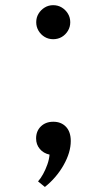

<svg xmlns="http://www.w3.org/2000/svg" viewBox="-20 -586 408 742"><path d="M185.5 -434.5Q167.5 -434.5 152.8 -443.2Q138 -452 129 -467Q120 -482 120 -500Q120 -518.5 129 -533.2Q138 -548 152.8 -557Q167.5 -566 185.5 -566Q204 -566 218.8 -557Q233.5 -548 242.5 -533.2Q251.5 -518.5 251.5 -500Q251.5 -482 242.5 -467Q233.5 -452 218.8 -443.2Q204 -434.5 185.5 -434.5ZM153.5 136.5 127 115Q137 104 146.5 86.8Q156 69.5 163 49.8Q170 30 171.5 11.5Q148 6.5 133.8 -10.5Q119.5 -27.5 119.5 -51Q119.5 -79.5 138 -97.5Q156.5 -115.5 186 -115.5Q216.5 -115.5 235 -96Q253.5 -76.5 253.5 -41Q253.5 3 225.8 52Q198 101 153.5 136.5Z"/></svg>

Font: Spartan Thin Medium
Style: Regular
Weight: 500
Version: Version 1.004